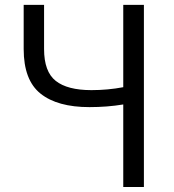

<svg xmlns="http://www.w3.org/2000/svg" viewBox="-20 -752 700 772"><path d="M475.6 0V-332Q411.1 -321.3 339.8 -321.3Q210.9 -321.3 143.1 -375.5Q75.2 -429.7 75.2 -554.7V-732.4H157.2V-554.7Q157.2 -463.9 204.1 -426.8Q251 -389.6 347.7 -389.6Q413.1 -389.6 475.6 -401.4V-732.4H558.6V0Z"/></svg>

Font: Gen Shin Gothic Normal
Style: Regular
Weight: 300
Designer: [Source Han Sans]
Ryoko NISHIZUKA  (kana & ideographs); Paul D. Hunt (Latin, Greek & Cyrillic); Wenlong ZHANG  (bopomofo
Version: Version 1.002.20150607